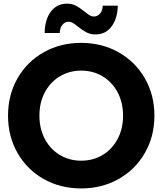

<svg xmlns="http://www.w3.org/2000/svg" viewBox="-20 -1028 898 1061"><path d="M410 -881.1Q394.4 -894.4 382.8 -901.1Q371.1 -907.8 360 -907.8Q338.9 -907.8 325 -891.1Q311.1 -874.4 310 -845.6H226.7Q227.8 -920 261.1 -963.9Q294.4 -1007.8 350 -1007.8Q377.8 -1007.8 398.9 -996.7Q420 -985.6 446.7 -964.4Q464.4 -950 475.6 -943.3Q486.7 -936.7 497.8 -936.7Q518.9 -936.7 532.8 -952.8Q546.7 -968.9 547.8 -996.7H631.1Q628.9 -924.4 596.1 -881.1Q563.3 -837.8 507.8 -837.8Q480 -837.8 458.3 -848.9Q436.7 -860 410 -881.1ZM24.4 -388.9Q24.4 -503.3 76.7 -595Q128.9 -686.7 221.1 -738.9Q313.3 -791.1 428.9 -791.1Q543.3 -791.1 635.6 -738.9Q727.8 -686.7 780.6 -595Q833.3 -503.3 833.3 -388.9Q833.3 -274.4 780.6 -182.8Q727.8 -91.1 635.6 -38.9Q543.3 13.3 428.9 13.3Q313.3 13.3 221.1 -38.9Q128.9 -91.1 76.7 -182.8Q24.4 -274.4 24.4 -388.9ZM660 -388.9Q660 -461.1 630 -517.8Q600 -574.4 547.2 -606.1Q494.4 -637.8 428.9 -637.8Q363.3 -637.8 310.6 -606.1Q257.8 -574.4 227.8 -517.8Q197.8 -461.1 197.8 -388.9Q197.8 -316.7 227.8 -260Q257.8 -203.3 310.6 -171.7Q363.3 -140 428.9 -140Q494.4 -140 547.2 -171.7Q600 -203.3 630 -260Q660 -316.7 660 -388.9Z"/></svg>

Font: Paperlogy 8 ExtraBold
Style: Regular
Weight: 800
Designer: redesigned by Lee Juim, glyphs from Gmarket Sans & Montserrat
Foundry: PT&
Version: Version 1.001